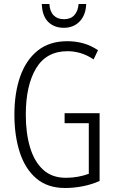

<svg xmlns="http://www.w3.org/2000/svg" viewBox="-20 -930 573 960"><path d="M303 -364H478V-25Q437 -7 392.5 1.5Q348 10 306 10Q218 10 162 -37.5Q106 -85 79 -168Q52 -251 52 -357Q52 -465 81 -547.5Q110 -630 168.5 -677Q227 -724 317 -724Q358 -724 396 -713.5Q434 -703 470 -679L448 -633Q415 -655 382.5 -664.5Q350 -674 318 -674Q212 -674 160.5 -588.5Q109 -503 109 -356Q109 -265 130 -194Q151 -123 195 -82Q239 -41 310 -41Q341 -41 370.5 -46.5Q400 -52 424 -61V-314H303ZM411 -910Q409 -855 378.5 -823Q348 -791 299 -791Q251 -791 221 -820.5Q191 -850 189 -910H227Q229 -873 248 -853.5Q267 -834 300 -834Q333 -834 351.5 -854Q370 -874 373 -910Z"/></svg>

Font: Noto Sans Hebrew ExtraCondensed Light
Style: Regular
Weight: 300
Width: 2
Designer: Monotype Design Team
Foundry: Monotype Imaging Inc.
Version: Version 2.004; ttfautohint (v1.8.4.7-5d5b)